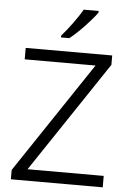

<svg xmlns="http://www.w3.org/2000/svg" viewBox="-62 -992 698 1037"><g transform="rotate(5 287.0 -473.5)"><path d="M430 -938V-947H349C324 -902 274 -835 240 -797V-787H285C334 -825 402 -898 430 -938ZM535 0V-62H122L524 -663V-714H55V-652H439L37 -51V0Z"/></g></svg>

Font: Noto Sans Syriac Light
Style: Regular
Weight: 300
Designer: Patrick Giasson and the Monotype Design Team
Foundry: Monotype Imaging Inc.
Version: Version 3.000